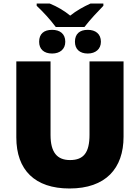

<svg xmlns="http://www.w3.org/2000/svg" viewBox="-20 -1064 797 1094"><path d="M298 -910H461C496 -955 535 -996 569 -1031V-1044H496C456 -1026 415 -1003 380 -975C346 -1003 307 -1026 263 -1044H189V-1031C229 -993 264 -955 298 -910ZM277 -759C322 -759 352 -784 352 -826C352 -871 322 -894 277 -894C230 -894 203 -871 203 -826C203 -784 230 -759 277 -759ZM480 -759C524 -759 555 -784 555 -826C555 -871 524 -894 480 -894C434 -894 407 -871 407 -826C407 -784 434 -759 480 -759ZM684 -714H490V-296C490 -195 457 -152 379 -152C306 -152 268 -195 268 -295V-714H73V-281C73 -95 179 10 376 10C582 10 684 -104 684 -285Z"/></svg>

Font: Noto Sans UI Black
Style: Regular
Weight: 900
Designer: Monotype Design Team
Foundry: Monotype Imaging Inc.
Version: Version 1.901